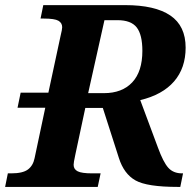

<svg xmlns="http://www.w3.org/2000/svg" viewBox="-43 -734 770 754"><path d="M-12.2 -53.2H1Q46.4 -53.2 66.7 -68.4Q86.9 -83.5 92.8 -112.8L134.8 -311H25.9L38.1 -370.1H147L194.8 -592.8Q201.2 -618.7 201.2 -627Q201.2 -644 186.3 -652.6Q171.4 -661.1 128.9 -661.1H116.2L127 -713.9H448.2Q565.9 -713.9 626 -673.1Q686 -632.3 686 -546.9Q686 -466.8 640.6 -414.3Q595.2 -361.8 507.8 -340.8L577.1 -154.8Q598.1 -97.2 617.9 -75.2Q637.7 -53.2 671.9 -53.2H675.8L665 0H654.8Q534.7 0 489.3 -25.4Q443.8 -50.8 423.8 -113.8L360.8 -310.1H292L252.9 -127Q249 -109.9 247.6 -100.3Q246.1 -90.8 246.1 -86.9Q246.1 -69.3 262 -61.3Q277.8 -53.2 318.8 -53.2H352.1L340.8 0H-22.9ZM365.2 -368.2Q436.5 -368.2 476.3 -410.6Q516.1 -453.1 516.1 -534.2Q516.1 -597.7 493.9 -626.2Q471.7 -654.8 418 -654.8H367.2L303.2 -368.2Z"/></svg>

Font: Droid Serif
Style: Bold Italic
Weight: 700
Italic angle: -12°
Designer: Monotype Design team
Foundry: Monotype Imaging Inc.
Version: Version 1.03